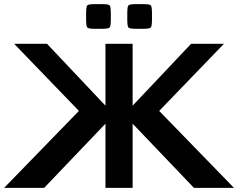

<svg xmlns="http://www.w3.org/2000/svg" viewBox="-20 -913 1157 933"><path d="M0 0 363.5 -374 49 -700H208.5L492.5 -399.5V-700H624.5V-399.5L908.5 -700H1068L753.5 -374L1117 0H922.5L624.5 -312V0H492.5V-312L194.5 0ZM398.5 -818V-849Q398.5 -881.5 404.5 -887.2Q410.5 -893 443.5 -893H473.5Q506.5 -893 512.5 -887.2Q518.5 -881.5 518.5 -849V-818Q518.5 -785 512.5 -779Q506.5 -773 473.5 -773H443.5Q410.5 -773 404.5 -779Q398.5 -785 398.5 -818ZM598.5 -818V-849Q598.5 -881.5 604.5 -887.2Q610.5 -893 643.5 -893H673.5Q706.5 -893 712.5 -887.2Q718.5 -881.5 718.5 -849V-818Q718.5 -785 712.5 -779Q706.5 -773 673.5 -773H643.5Q610.5 -773 604.5 -779Q598.5 -785 598.5 -818Z"/></svg>

Font: Science Gothic
Style: Regular
Weight: 400
Designer: Thomas Phinney, Vassil Kateliev, Brandon Buerkle
Foundry: Font Detective LLC
Version: Version 1.018